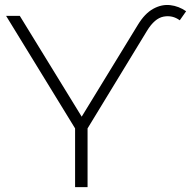

<svg xmlns="http://www.w3.org/2000/svg" viewBox="-20 -765 781 785"><path d="M741 -719 715 -682Q685 -704 648.5 -697Q612 -690 581 -639L338 -240V0H287V-240L5 -700H61L314 -288L544 -664Q572 -710 606.5 -729Q641 -748 676 -744Q711 -740 741 -719Z"/></svg>

Font: Montserrat Light
Style: Regular
Weight: 300
Designer: Julieta Ulanovsky
Foundry: Julieta Ulanovsky
Version: Version 9.000; ttfautohint (v1.8.4.7-5d5b)